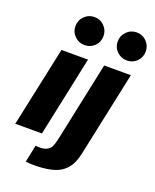

<svg xmlns="http://www.w3.org/2000/svg" viewBox="-185 -899 971 1204"><g transform="rotate(20 301.0 -297.5)"><path d="M285 -534 172 0H-6L108 -534ZM137 200 161 86Q206 91 230.5 80.5Q255 70 264 51Q273 32 282 -9L393 -534H571L458 -1Q452 31 443 62Q423 134 367 169Q311 204 190 204Q158 204 137 200ZM166.5 -639Q139 -666 139 -705Q139 -744 166.5 -771.5Q194 -799 233 -799Q272 -799 299 -771.5Q326 -744 326 -705Q326 -666 299 -639Q272 -612 233 -612Q194 -612 166.5 -639ZM448.5 -639Q421 -666 421 -705Q421 -744 448.5 -771.5Q476 -799 515 -799Q554 -799 581 -771.5Q608 -744 608 -705Q608 -666 581 -639Q554 -612 515 -612Q476 -612 448.5 -639Z"/></g></svg>

Font: Nacelle Heavy
Style: Italic
Weight: 800
Italic angle: -12°
Designer: Sora Sagano
Foundry: Sora Sagano
Version: Version 1.000;FEAKit 1.0